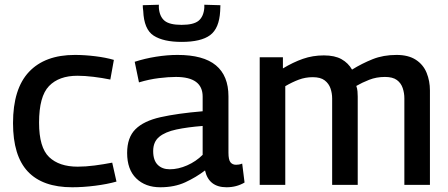

<svg xmlns="http://www.w3.org/2000/svg" viewBox="-20 -781 1893 811"><path d="M35 -261Q35 -406 102.5 -477.5Q170 -549 296 -549Q337 -549 382 -543.5Q427 -538 461 -528L446 -445Q412 -452 375 -456.5Q338 -461 307 -461Q229 -461 187 -417.5Q145 -374 145 -263Q145 -158 187.5 -117.5Q230 -77 308 -77Q342 -77 380 -82Q418 -87 454 -94L472 -14Q433 -3 382 3.5Q331 10 285 10Q160 10 97.5 -56.5Q35 -123 35 -261Z M517 -135Q517 -200 552 -235Q587 -270 658 -286Q729 -302 836 -311V-373Q836 -456 723 -456Q692 -456 651 -451Q610 -446 567 -433L549 -520Q592 -534 639.5 -541.5Q687 -549 730 -549Q839 -549 892 -505Q945 -461 945 -374V-136Q945 -106 953.5 -95.5Q962 -85 977 -85Q982 -85 989 -86Q996 -87 1003 -90L1013 -10Q979 10 937 10Q862 10 846 -61Q808 -32 762.5 -11Q717 10 657 10Q594 10 555.5 -27.5Q517 -65 517 -135ZM627 -143Q627 -104 646 -85Q665 -66 697 -66Q733 -66 770.5 -82.5Q808 -99 836 -127V-249Q772 -244 725 -234Q678 -224 652.5 -203Q627 -182 627 -143ZM747 -604Q670 -604 629 -630.5Q588 -657 585 -735Q584 -741 583.5 -747Q583 -753 583 -759L651 -761Q651 -757 651 -754Q651 -751 651 -748Q654 -711 675 -693.5Q696 -676 747 -676Q798 -676 819 -693.5Q840 -711 843 -748Q843 -756 843 -761L911 -759Q911 -753 910.5 -746.5Q910 -740 910 -734Q906 -661 867.5 -632.5Q829 -604 747 -604Z M1077 0V-539H1175V-492Q1218 -518 1259.5 -532.5Q1301 -547 1348 -547Q1394 -547 1422.5 -531Q1451 -515 1467 -487Q1509 -513 1554 -531Q1599 -549 1655 -549Q1705 -549 1736.5 -528.5Q1768 -508 1782 -473.5Q1796 -439 1796 -399V0H1688V-366Q1688 -388 1681 -409Q1674 -430 1656.5 -443Q1639 -456 1606 -456Q1570 -456 1539.5 -444Q1509 -432 1485 -418Q1489 -407 1490 -395.5Q1491 -384 1491 -373V0H1383V-365Q1383 -387 1376 -407.5Q1369 -428 1351.5 -441.5Q1334 -455 1301 -455Q1270 -455 1242 -444.5Q1214 -434 1185 -417V0Z"/></svg>

Font: Georama Medium
Style: Regular
Weight: 500
Designer: Jean-Baptiste Levee
Foundry: Production Type
Version: Version 1.000